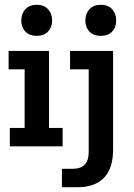

<svg xmlns="http://www.w3.org/2000/svg" viewBox="-20 -612 561 803"><path d="M21 0V-77H83V-322H16V-399H185V-77H242V0ZM134 -462Q103 -462 86 -480Q69 -498 69 -526Q69 -555 86 -573.5Q103 -592 134 -592Q164 -592 181 -573.5Q198 -555 198 -526Q198 -498 181 -480Q164 -462 134 -462ZM239 171V94H283Q318 94 334.5 76.5Q351 59 351 23V-322H273V-399H453V13Q453 92 415 131.5Q377 171 304 171ZM402 -462Q371 -462 354 -480Q337 -498 337 -526Q337 -555 354 -573.5Q371 -592 402 -592Q432 -592 449 -573.5Q466 -555 466 -526Q466 -498 449 -480Q432 -462 402 -462Z"/></svg>

Font: Rokkitt SemiBold
Style: Regular
Weight: 600
Designer: Vernon Adams
Foundry: Vernon Adams
Version: Version 3.103